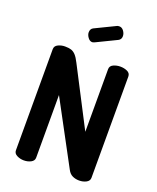

<svg xmlns="http://www.w3.org/2000/svg" viewBox="-171 -1057 948 1158"><g transform="rotate(20 303.0 -478.5)"><path d="M125 0Q101 0 80.5 -10.5Q60 -21 60 -41V-690Q60 -711 80.5 -721Q101 -731 125 -731Q149 -731 164.5 -726Q180 -721 193.5 -706.5Q207 -692 222 -662L415 -289V-691Q415 -712 435.5 -721.5Q456 -731 480 -731Q505 -731 525 -721.5Q545 -712 545 -691V-41Q545 -21 525 -10.5Q505 0 480 0Q457 0 437.5 -9Q418 -18 406 -41L190 -443V-41Q190 -21 170 -10.5Q150 0 125 0ZM269 -811Q253 -811 241 -827.5Q229 -844 229 -860Q229 -882 246 -891L378 -955Q385 -957 391 -957Q408 -957 419.5 -941Q431 -925 431 -908Q431 -887 413 -878L283 -815Q279 -814 276 -812.5Q273 -811 269 -811Z"/></g></svg>

Font: Dosis
Style: Bold
Weight: 700
Designer: EdgarTolentino, PabloImpallari, IginoMarini
Foundry: EdgarTolentino, PabloImpallari, IginoMarini
Version: Version 3.001; ttfautohint (v1.8.2)